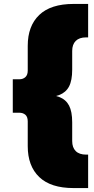

<svg xmlns="http://www.w3.org/2000/svg" viewBox="-20 -762 478 976"><path d="M354 194Q238 194 179.5 138Q121 82 121 -19V-145Q121 -168 109 -178.5Q97 -189 78 -189H45V-359H78Q97 -359 109 -370Q121 -381 121 -403V-529Q121 -630 179.5 -686Q238 -742 354 -742H428V-572H418Q383 -572 365 -554Q347 -536 347 -503V-408Q347 -353 331 -322.5Q315 -292 281 -279Q273 -276 265 -274Q273 -272 281 -269Q315 -256 331 -225.5Q347 -195 347 -140V-45Q347 -12 365 6Q383 24 418 24H428V194Z"/></svg>

Font: Montserrat Thin Black
Style: Regular
Weight: 900
Version: Version 9.000